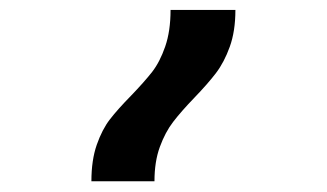

<svg xmlns="http://www.w3.org/2000/svg" viewBox="-20 -834 640 376"><path d="M236.5 -646.5Q262.5 -673.5 277.8 -693Q293 -712.5 303.5 -742.8Q314 -773 314 -814.5H441Q441 -773 430 -742.5Q419 -712 403 -691Q387 -670 360.5 -642.5Q334.5 -615.5 319 -595.2Q303.5 -575 293 -546.2Q282.5 -517.5 282.5 -479H159Q159 -520.5 169.5 -550.5Q180 -580.5 195.2 -600.2Q210.5 -620 236.5 -646.5Z"/></svg>

Font: JuliaMono Black
Style: Italic
Weight: 900
Italic angle: -9°
Monospace: yes
Designer: cormullion
Foundry: corm
Version: Version 0.057; ttfautohint (v1.8.4)